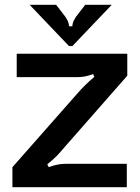

<svg xmlns="http://www.w3.org/2000/svg" viewBox="-20 -784 588 804"><path d="M32 0V-84L300 -388Q337 -431 375 -462L370 -474Q349 -466 334 -463.5Q319 -461 300 -461H50V-559H513V-467L254 -172Q233 -147 218.5 -132Q204 -117 178 -96L184 -84Q221 -98 254 -98H511V0ZM269 -591 104 -764H215L242 -729Q269 -697 269 -674H283Q283 -697 310 -729L337 -764H448L283 -591Z"/></svg>

Font: Open Sauce Sans SemiBold
Style: Regular
Weight: 600
Designer: Alfredo Marco Pradil
Foundry: Creative Sauce Fz LLC
Version: Version 1.477